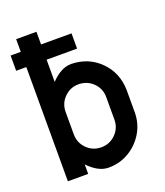

<svg xmlns="http://www.w3.org/2000/svg" viewBox="-125 -742 718 833"><g transform="rotate(-20 234.5 -325.5)"><path d="M328.1 -286.1Q328.1 -325.2 301.3 -352.1Q274.4 -378.9 234.4 -379.9Q195.3 -379.9 168 -352.5Q140.6 -325.2 140.6 -286.1V-182.6Q140.6 -143.6 168 -116.2Q195.3 -88.9 234.4 -88.9Q273.4 -88.9 300.8 -116.2Q328.1 -143.6 328.1 -182.6ZM46.9 -527.3H0V-597.7H46.9V-656.2H140.6V-597.7H281.2V-527.3H140.6V-424.8Q161.6 -447.3 185.3 -460.4Q209 -473.6 234.4 -473.6Q314 -471.7 366.9 -418.7Q419.9 -365.7 421.9 -286.1V-182.6Q421.9 -130.9 396.5 -88.4Q371.1 -45.9 328.6 -20.5Q286.1 4.9 234.4 4.9Q209 4.9 185.3 -8.3Q161.6 -21.5 140.6 -43.9V0H46.9Z"/></g></svg>

Font: Lambda
Style: Regular
Weight: 400
Designer: GGBotNet
Version: 0.22